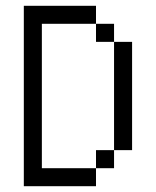

<svg xmlns="http://www.w3.org/2000/svg" viewBox="-20 -645 540 665"><path d="M62.5 -625Q62.5 -625 62.5 0H312.5V-62.5H125Q125 -62.5 125 -562.5H312.5V-500H375Q375 -500 375 -125H312.5V-62.5H375V-125H437.5Q437.5 -125 437.5 -500H375V-562.5H312.5V-625Z"/></svg>

Font: CalcUnifontExMono
Style: Regular
Weight: 500
Version: Version 15.0.06